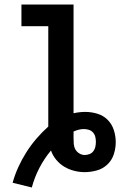

<svg xmlns="http://www.w3.org/2000/svg" viewBox="-20 -755 540 851"><path d="M121 76 36 55Q46 19 61.5 -15Q77 -49 97 -80.5Q117 -112 141.5 -140.5Q166 -169 194 -194V-639H75V-735H306V-253Q319 -256 332 -257.5Q345 -259 358 -259Q385 -259 411.5 -251Q438 -243 457 -224Q476 -205 484.5 -178.5Q493 -152 493 -125Q493 -98 484.5 -71.5Q476 -45 456 -26Q436 -7 409 0.5Q382 8 355 8Q332 8 308.5 2Q285 -4 265 -16Q245 -28 229.5 -46.5Q214 -65 206 -88Q176 -52 154.5 -10.5Q133 31 121 76ZM355 -68Q366 -68 376.5 -72Q387 -76 393.5 -84.5Q400 -93 402.5 -104Q405 -115 405 -126Q405 -137 402.5 -148Q400 -159 392.5 -167.5Q385 -176 374 -179.5Q363 -183 352 -183Q340 -183 328.5 -180Q317 -177 306 -172Q306 -164 306 -157Q306 -150 306 -142Q306 -129 307 -116.5Q308 -104 314 -93Q320 -82 331.5 -75Q343 -68 355 -68Z"/></svg>

Font: Iosevka SS08 Regular
Style: Bold
Weight: 700
Monospace: yes
Designer: Belleve Invis
Foundry: Belleve Invis
Version: Version 16.3.4; ttfautohint (v1.8.4)